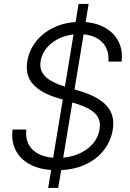

<svg xmlns="http://www.w3.org/2000/svg" viewBox="-20 -849 659 971"><path d="M223.6 101.6 377.4 -829.1H428.2L274.4 101.6ZM268.1 11.7Q192.4 11.7 139.4 -13.7Q86.4 -39.1 61.3 -85.4Q36.1 -131.8 43.5 -193.8H112.8Q108.4 -147.9 126.7 -115.7Q145 -83.5 182.4 -66.9Q219.7 -50.3 271 -50.3Q326.2 -50.3 371.6 -68.4Q417 -86.4 446.8 -119.1Q476.6 -151.9 483.4 -195.3Q489.3 -230.5 476.3 -254.6Q463.4 -278.8 432.6 -296.4Q401.9 -314 354.5 -328.1L273.9 -352.5Q188.5 -377.9 147.5 -422.6Q106.4 -467.3 118.2 -539.6Q127.9 -598.1 165.3 -643.1Q202.6 -688 259.5 -713.1Q316.4 -738.3 385.3 -738.3Q454.6 -738.3 504.2 -712.6Q553.7 -687 577.9 -641.8Q602.1 -596.7 594.7 -537.6H528.3Q533.2 -601.6 493.2 -638.9Q453.1 -676.3 379.9 -676.3Q329.6 -676.3 288.1 -658.7Q246.6 -641.1 219.2 -610.4Q191.9 -579.6 185.5 -540.5Q179.7 -505.4 194.6 -480.7Q209.5 -456.1 239.5 -439.5Q269.5 -422.9 308.6 -411.1L383.3 -388.7Q421.4 -377.4 454.6 -361.1Q487.8 -344.7 512 -321.8Q536.1 -298.8 546.6 -267.1Q557.1 -235.4 550.3 -192.9Q540.5 -133.8 503.4 -87.4Q466.3 -41 406.5 -14.6Q346.7 11.7 268.1 11.7Z"/></svg>

Font: Inter 20pt Light
Style: Italic
Weight: 300
Italic angle: -9.3988°
Version: Version 4.001;git-66647c0bb